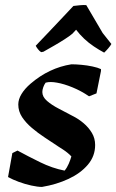

<svg xmlns="http://www.w3.org/2000/svg" viewBox="-20 -725 459 757"><path d="M145.6 12Q128.7 12 103.5 6.5Q78.4 1 54 -8Q29.6 -17 11.7 -27L28.7 -121.4L49 -131.4Q90.2 -108.9 138.2 -85.4Q186.1 -61.8 234.7 -52.3Q244.3 -63.6 251.1 -79.6Q257.9 -95.5 261.4 -108.3Q254.8 -115.5 246.3 -122.4Q237.9 -129.3 228.2 -135.6Q218.5 -142 208.7 -148.1Q184 -164.8 156.9 -182.5Q129.7 -200.2 105.9 -220.5Q82 -240.7 67 -263.4Q52.1 -286.2 52.1 -313Q52.1 -333.4 64.8 -354.3Q77.5 -375.3 100.6 -395.1Q137.3 -426.6 177.4 -445.5Q217.4 -464.5 261.5 -471.5Q278.4 -471.5 300.7 -469.5Q323 -467.5 344.4 -463Q365.7 -458.5 378.1 -452.5V-445L360.4 -356.8L331.1 -345.3Q300.1 -366.5 266.3 -380.4Q232.5 -394.3 204.6 -399.1Q191.6 -401.5 180.6 -401.6Q169.6 -401.7 159.9 -399.1Q153.9 -390.9 150.4 -380.6Q146.9 -370.4 146.9 -362.2Q146.9 -343 165.5 -327Q184 -310.9 211.7 -296.6Q239.4 -282.2 266 -268Q289.4 -256.5 309.5 -239.4Q329.5 -222.4 342.3 -201Q355.1 -179.7 355.1 -153.3Q355.1 -109.4 326.5 -75.7Q297.9 -42 250.3 -19.7Q202.6 2.5 145.6 12ZM151.1 -521 142.2 -519.4Q135.8 -523.2 129.5 -531.3Q123.2 -539.3 120.9 -544.7Q143.5 -568.4 168.8 -594.9Q194.1 -621.5 219.9 -648.9Q245.7 -676.2 269.4 -701.5Q279.1 -703.1 295.3 -704.4Q311.6 -705.8 320.2 -704.8L384.7 -595L419.1 -551.6Q415.7 -544.8 406.7 -534.3Q397.6 -523.8 390.7 -517.5Q370.7 -528.1 350 -542Q329.3 -555.8 311.5 -572.7Q293.8 -589.5 280 -607.8L265.5 -592.2Q253.7 -582.2 234.2 -569.8Q214.8 -557.3 193.1 -544.9Q171.4 -532.5 151.1 -521Z"/></svg>

Font: Labrada
Style: Italic
Weight: 400
Italic angle: -7°
Designer: Mercedes Jáuregui
Foundry: Omnibus-Type Team
Version: Version 1.000